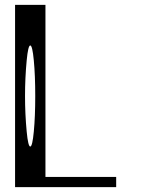

<svg xmlns="http://www.w3.org/2000/svg" viewBox="-20 -770 580 790"><path d="M89.8 -521.5Q83 -449.2 83 -375Q83 -300.8 89.8 -228.5Q95.7 -167 104.5 -167Q113.3 -167 119.1 -228.5Q125 -290 125 -375Q125 -460 119.1 -521.5Q113.3 -583 104.5 -583Q95.7 -583 89.8 -521.5ZM167 -750V-42H458V0H167H42V-42V-750Z"/></svg>

Font: okolaksMetalik
Style: bold
Weight: 700
Width: 7
Version: Version 0.6